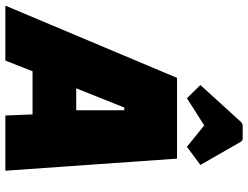

<svg xmlns="http://www.w3.org/2000/svg" viewBox="-172 -782 904 699"><g transform="rotate(90 279.5 -432.0)"><path d="M150 0H-50L213 -625H507L551 0H350L346 -99H189ZM321 -433 251 -258H331V-433ZM389 -864H434Q442 -864 447 -855L530 -710L464 -661L386 -724L287 -661L239 -710L371 -855Q378 -864 389 -864Z"/></g></svg>

Font: Changa One
Style: Italic
Weight: 400
Italic angle: -12°
Designer: Eduardo Rodriguez Tunni
Foundry: Eduardo Rodriguez Tunni
Version: Version 1.003